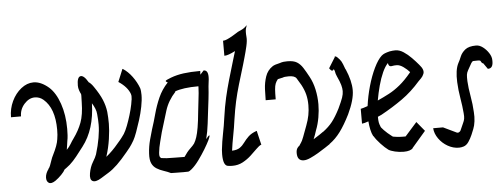

<svg xmlns="http://www.w3.org/2000/svg" viewBox="-50 -868 2703 1030"><g transform="rotate(-5 1301.5 -352.5)"><path d="M457 16Q426 35 410 26.5Q394 18 400 -16Q406 -50 421 -74.5Q436 -99 441 -114Q455 -160 462 -200.5Q469 -241 469 -272Q469 -298 466 -328Q465 -343 459 -358Q453 -373 443 -389Q440 -249 372 -161Q353 -136 334 -112Q315 -88 296 -71Q284 -61 276.5 -55.5Q269 -50 266 -48Q261 -37 245 -20.5Q229 -4 212 8Q188 24 175 15.5Q162 7 163 -14.5Q164 -36 181 -59H180Q185 -63 190 -76Q195 -89 200 -104Q205 -119 210 -128Q224 -156 231.5 -176.5Q239 -197 241 -213Q243 -225 244 -237Q245 -249 245 -264Q245 -380 186 -430Q166 -447 140 -447Q109 -447 83.5 -418.5Q58 -390 58 -352H4Q4 -398 23 -438Q42 -478 73.5 -503Q105 -528 140 -528Q180 -528 222 -492Q257 -461 278 -400Q299 -339 299 -264Q299 -247 298 -230Q297 -213 294 -199Q293 -190 291 -178Q289 -166 287 -152Q301 -166 310 -181.5Q319 -197 328 -209Q357 -249 372.5 -290.5Q388 -332 389 -399Q389 -408 389.5 -417.5Q390 -427 390 -434Q390 -442 389 -444Q385 -451 380.5 -464Q376 -477 376 -490Q376 -535 394 -539Q412 -543 435 -504H434Q438 -502 445.5 -495Q453 -488 461 -476Q490 -434 503.5 -401.5Q517 -369 521 -336Q524 -305 524 -272Q524 -238 517 -190Q510 -142 495 -96Q529 -123 562 -163Q578 -181 586 -192Q594 -203 599 -210Q609 -226 619 -252Q629 -278 638 -307.5Q647 -337 652.5 -364.5Q658 -392 658 -410Q657 -416 656 -420Q642 -459 595 -490H594L622 -558H624Q651 -541 673.5 -510.5Q696 -480 708 -447Q710 -441 711 -430.5Q712 -420 712 -410Q712 -383 705 -347.5Q698 -312 687 -277Q676 -242 665.5 -213.5Q655 -185 647 -171Q635 -150 624 -135.5Q613 -121 605 -112Q573 -73 547.5 -48.5Q522 -24 499 -10ZM658 -410V-399Q658 -382 658.5 -390.5Q659 -399 658 -410Z M900 22Q880 22 857 21.5Q834 21 833 21Q817 13 795.5 6Q774 -1 758 -11Q740 -22 731.5 -41Q723 -60 725 -93Q727 -131 737 -168Q747 -205 752 -221Q765 -260 776.5 -303Q788 -346 806.5 -388Q825 -430 858 -465Q845 -471 848.5 -475Q852 -479 878 -489Q910 -501 947.5 -506Q985 -511 1035 -511H1037L1036 -491L1055 -512H1056Q1079 -512 1079 -475Q1079 -462 1077 -450.5Q1075 -439 1074 -425Q1072 -391 1068 -357.5Q1064 -324 1060 -292Q1057 -268 1052 -225.5Q1047 -183 1037 -144Q1054 -166 1056 -162Q1058 -158 1048.5 -138Q1039 -118 1022 -90Q1005 -62 985 -34.5Q965 -7 945 10Q932 21 925.5 21.5Q919 22 900 22ZM907 -59H913Q930 -85 946.5 -100.5Q963 -116 970 -126Q978 -139 984.5 -158.5Q991 -178 996.5 -210.5Q1002 -243 1007 -295Q1010 -328 1014.5 -361Q1019 -394 1020 -425V-430Q936 -430 892 -413L894 -412H895Q854 -368 837.5 -315Q821 -262 803 -202Q798 -181 790 -151.5Q782 -122 779 -93Q778 -80 779.5 -74.5Q781 -69 787 -64Q789 -64 802 -62Q815 -60 839 -60Q840 -60 863.5 -59.5Q887 -59 907 -59Z M1165 11Q1158 11 1152.5 10.5Q1147 10 1140 9Q1115 5 1115 -55Q1115 -61 1115.5 -68Q1116 -75 1116 -79Q1121 -124 1129.5 -166Q1138 -208 1143 -246Q1152 -310 1163 -357.5Q1174 -405 1187 -450Q1200 -495 1216 -548Q1221 -565 1225 -578Q1229 -591 1232 -601Q1193 -581 1175 -581H1173V-662H1175Q1190 -662 1227 -684Q1238 -690 1245 -695Q1252 -700 1256 -702Q1285 -714 1295.5 -723.5Q1306 -733 1307 -734Q1306 -732 1301.5 -717.5Q1297 -703 1300 -671Q1302 -652 1295 -621.5Q1288 -591 1280 -563.5Q1272 -536 1269 -525Q1251 -466 1237.5 -420.5Q1224 -375 1214.5 -332Q1205 -289 1197 -235Q1191 -191 1183 -150Q1175 -109 1170 -71V-70Q1197 -71 1212 -81.5Q1227 -92 1238 -107.5Q1249 -123 1265 -138.5Q1281 -154 1309 -164H1311L1329 -88H1327Q1317 -84 1301.5 -68.5Q1286 -53 1266 -34.5Q1246 -16 1221 -2.5Q1196 11 1165 11Z M1549 15Q1514 15 1514 -27Q1514 -44 1520.5 -53.5Q1527 -63 1531 -64Q1538 -75 1542.5 -81.5Q1547 -88 1548 -91Q1557 -111 1564 -131.5Q1571 -152 1578 -169Q1589 -198 1594 -224Q1599 -250 1599 -278Q1599 -309 1592.5 -335Q1586 -361 1571 -389Q1558 -412 1548.5 -426.5Q1539 -441 1507 -441Q1496 -441 1487 -440Q1478 -439 1476 -437H1475Q1451 -431 1448 -431Q1439 -420 1434.5 -408.5Q1430 -397 1428.5 -378Q1427 -359 1427 -324H1373Q1373 -350 1374.5 -384Q1376 -418 1387 -451Q1398 -484 1427 -503Q1438 -510 1466 -516Q1477 -520 1487 -521Q1497 -522 1507 -522Q1540 -522 1558 -511Q1576 -500 1589.5 -479Q1603 -458 1619 -428Q1636 -397 1644.5 -358Q1653 -319 1653 -278Q1653 -244 1646.5 -207Q1640 -170 1628 -140Q1624 -128 1620 -116Q1616 -104 1611 -93Q1629 -104 1644 -114Q1659 -124 1664 -128H1665Q1696 -151 1716 -176.5Q1736 -202 1758 -245Q1776 -283 1782.5 -302Q1789 -321 1789 -337Q1789 -352 1784 -370Q1779 -388 1765 -418Q1758 -434 1757.5 -441.5Q1757 -449 1751 -459Q1750 -453 1744 -451Q1738 -449 1727 -465L1763 -523Q1759 -527 1766.5 -525.5Q1774 -524 1788 -507Q1797 -497 1803.5 -480Q1810 -463 1814 -452H1815Q1843 -387 1843 -337Q1843 -286 1807 -210Q1779 -154 1753 -119Q1727 -84 1695 -61H1694V-60H1695Q1686 -54 1668 -42Q1650 -30 1628 -17Q1606 -4 1585 5.5Q1564 15 1549 15Z M2087 16Q2063 16 2040 10.5Q2017 5 2006 -2Q1988 -15 1966 -38.5Q1944 -62 1933 -81L1931 -82Q1923 -97 1918.5 -118Q1914 -139 1912 -163Q1901 -159 1892 -156.5Q1883 -154 1879 -154H1877V-234H1879Q1882 -234 1892.5 -237.5Q1903 -241 1915 -245Q1922 -298 1937 -351Q1952 -404 1972.5 -446.5Q1993 -489 2014 -508Q2022 -515 2032 -519Q2042 -523 2058 -527Q2075 -530 2089 -530Q2111 -530 2133 -515.5Q2155 -501 2175 -480.5Q2195 -460 2210 -442Q2237 -412 2228 -391Q2223 -378 2213.5 -368.5Q2204 -359 2199 -354Q2153 -301 2100 -263.5Q2047 -226 1985 -192Q1981 -190 1965 -183Q1965 -164 1967 -153Q1969 -142 1974 -131Q1973 -127 1990.5 -109Q2008 -91 2028 -76L2036 -70Q2041 -69 2056 -67Q2071 -65 2087 -65H2104L2168 -137L2210 -86L2136 0H2137Q2124 16 2087 16ZM1972 -270Q2005 -285 2034.5 -300.5Q2064 -316 2094 -340.5Q2124 -365 2157 -405L2158 -407Q2145 -422 2125.5 -436Q2106 -450 2089 -450Q2084 -450 2076 -449.5Q2068 -449 2066 -448Q2053 -445 2048 -452.5Q2043 -460 2044 -466Q2028 -450 2014 -419Q2000 -388 1989.5 -349Q1979 -310 1972 -270Z M2384 20Q2353 20 2324 3.5Q2295 -13 2276 -40Q2257 -67 2255 -96H2308L2381 -61H2388Q2398 -65 2401 -73Q2404 -81 2417 -109Q2423 -121 2425 -132.5Q2427 -144 2425 -163Q2422 -200 2414.5 -244Q2407 -288 2405 -331Q2402 -397 2420 -432Q2428 -446 2436 -466Q2444 -486 2463.5 -502Q2483 -518 2523 -518Q2541 -518 2559 -504.5Q2577 -491 2590 -471Q2603 -451 2603 -432Q2605 -388 2577 -388H2575L2554 -418H2555Q2546 -421 2544 -425.5Q2542 -430 2539.5 -433.5Q2537 -437 2527 -437Q2508 -437 2501.5 -436.5Q2495 -436 2489.5 -426.5Q2484 -417 2469 -390Q2462 -378 2460.5 -366Q2459 -354 2460 -331Q2462 -295 2470 -250Q2478 -205 2480 -163Q2482 -138 2479 -114Q2476 -90 2469 -73Q2465 -62 2456.5 -42.5Q2448 -23 2436.5 -6Q2425 11 2409 16Q2396 20 2384 20Z"/></g></svg>

Font: Syne Tactile
Style: Regular
Weight: 400
Designer: Lucas Descroix
Foundry: Bonjour Monde
Version: Version 2.100; ttfautohint (v1.8.3)